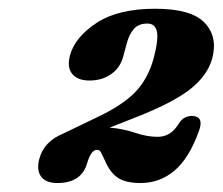

<svg xmlns="http://www.w3.org/2000/svg" viewBox="-20 -736 497 428"><path d="M67.5 -381.5Q78 -421 121.5 -438.5L192 -472.5Q251.5 -500 280.8 -530Q310 -560 322.5 -606Q333.5 -647.5 329.8 -665.5Q326 -683.5 308.5 -683.5Q288.5 -683.5 278 -671Q267.5 -658.5 262.5 -639L254.5 -609.5Q248 -585 227.8 -570.8Q207.5 -556.5 179.5 -556.5Q153 -556.5 141 -571.2Q129 -586 136 -612.5Q147 -653 195 -684.8Q243 -716.5 326 -716.5Q406.5 -716.5 436.2 -685.2Q466 -654 453 -605.5Q442.5 -567.5 404 -537.2Q365.5 -507 284 -475L224.5 -451.5Q255 -449 281.2 -440Q307.5 -431 331.5 -431Q345.5 -431 357.2 -437.8Q369 -444.5 379.5 -462Q385.5 -471 393.5 -474.5Q401.5 -478 408.5 -477.5Q435.5 -476.5 423.5 -444Q401.5 -383 368.8 -355.5Q336 -328 293.5 -328Q259.5 -328 242 -340.2Q224.5 -352.5 214 -378Q208 -390 205.2 -396Q202.5 -402 196.5 -402Q183 -402 174.5 -373Q162 -328 108 -328Q82.5 -328 71.8 -342.2Q61 -356.5 67.5 -381.5Z"/></svg>

Font: Fraunces 9pt S050
Style: Bold Italic
Weight: 700
Italic angle: -16°
Version: Version 1.000; ttfautohint (v1.8.3)